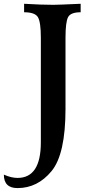

<svg xmlns="http://www.w3.org/2000/svg" viewBox="-83 -713 481 996"><path d="M7.8 262.7Q-63 262.7 -63 192.9Q-24.4 210 7.8 210Q128.9 210 128.9 25.4V-517.1Q128.9 -598.1 113.8 -623.8Q98.6 -649.4 42 -649.4V-693.4Q132.8 -688 193.4 -688Q218.3 -688 335.4 -693.4V-649.4Q283.7 -649.4 270.3 -624.3Q256.8 -599.1 256.8 -516.1V-148.4Q256.8 86.9 184.3 174.8Q111.8 262.7 7.8 262.7Z"/></svg>

Font: Kelvinch
Style: Bold
Weight: 700
Designer: Paul James Miller
Foundry: High-Logic / Made with FontCreator
Version: Version 3.501;March 28, 2021;FontCreator 13.0.0.2683 64-bit